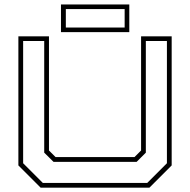

<svg xmlns="http://www.w3.org/2000/svg" viewBox="-20 -868 879 888"><path d="M168 0 65 -103V-700H206.5V-172L237 -141.5H602L632.5 -172V-700H774V-103L671 0ZM178 -22H661L752 -113V-678.5H654.5V-162L612 -119.5H227.5L184.5 -162V-678.5H87V-113ZM262 -719.5V-847.5H578V-719.5ZM284.5 -740.5H556.5V-826H284.5Z"/></svg>

Font: Tourney Expanded ExtraLight
Style: Regular
Weight: 200
Width: 7
Designer: Tyler Finck
Foundry: Etcetera Type Co
Version: Version 1.010; ttfautohint (v1.8.3)